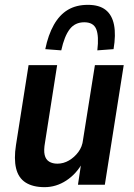

<svg xmlns="http://www.w3.org/2000/svg" viewBox="-20 -763 553 793"><path d="M164 10Q116 10 86 -9Q56 -28 46.5 -67.5Q37 -107 46 -164L98 -494H216L166 -175Q160 -142 164.5 -123Q169 -104 183 -95.5Q197 -87 217 -87Q242 -87 264.5 -100Q287 -113 303.5 -135Q320 -157 323 -186L372 -494H491L413 0H302L316 -93H322Q296 -45 254 -17.5Q212 10 164 10ZM233 -555 167 -560Q179 -619 202.5 -660.5Q226 -702 260.5 -722.5Q295 -743 343 -743Q390 -743 416.5 -722Q443 -701 451 -660Q459 -619 449 -560L382 -555Q389 -614 377.5 -642.5Q366 -671 328 -671Q290 -671 268 -642.5Q246 -614 233 -555Z"/></svg>

Font: Nunito Sans 10pt Condensed
Style: Bold Italic
Weight: 700
Width: 3
Italic angle: -9°
Designer: Vernon Adams
Foundry: Vernon Adams
Version: Version 3.101;gftools[0.9.27]